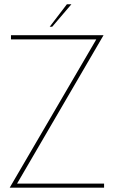

<svg xmlns="http://www.w3.org/2000/svg" viewBox="-20 -869 537 889"><path d="M425.8 -686.5H30.8V-706.1H459.5L59.1 -19H461.9V0H24.9ZM210 -745.1 289.6 -849.1H310.5L221.7 -745.1Z"/></svg>

Font: Fortheenas_01
Style: Regular
Weight: 100
Designer: Situjuh Nazara
Version: Version 1.10 September 8, 2014